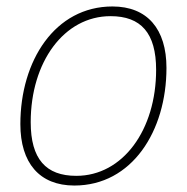

<svg xmlns="http://www.w3.org/2000/svg" viewBox="-20 -562 578 594"><path d="M210 12C388 12 495 -156 495 -352C495 -472 436 -542 328 -542C150 -542 43 -374 43 -178C43 -58 102 12 210 12ZM216 -18C122 -18 75 -70 75 -184C75 -370 178 -512 322 -512C416 -512 463 -460 463 -346C463 -160 360 -18 216 -18Z"/></svg>

Font: Geist Thin
Style: Italic
Weight: 100
Italic angle: -12°
Designer: Basement.studio, Andrés Briganti, Mateo Zaragoza
Foundry: Basement.studio, Vercel, Andrés Briganti, Guido Ferreyra, Mateo Zaragoza
Version: Version 1.500